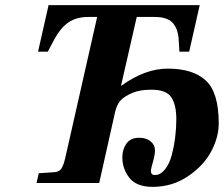

<svg xmlns="http://www.w3.org/2000/svg" viewBox="-20 -712 871 747"><path d="M122 0 131 -38 190 -42Q210 -43 218.5 -55.5Q227 -68 234 -98L358 -646H324Q277 -646 246.5 -625Q216 -604 193 -562L166 -511H128L169 -692H757L716 -511H678L675 -562Q671 -604 650 -625Q629 -646 582 -646H512L451 -379H453Q544 -445 633 -445Q731 -445 781 -398.5Q831 -352 831 -232Q831 -178 801.5 -122.5Q772 -67 711 -26Q650 15 574 15Q511 15 483.5 -20Q456 -55 456 -100Q456 -131 472 -153.5Q488 -176 522 -176Q549 -176 566 -162Q583 -148 583 -127Q583 -110 575 -82Q567 -54 567 -48Q567 -31 582 -31Q604 -31 621.5 -52.5Q639 -74 648 -108Q657 -142 661.5 -177.5Q666 -213 666 -248Q666 -304 646.5 -333.5Q627 -363 569 -363Q525 -363 496 -351Q461 -336 447.5 -319.5Q434 -303 428 -277L366 0Z"/></svg>

Font: Heuristica
Style: Bold Italic
Weight: 700
Italic angle: -13°
Version: Version 1.0.2